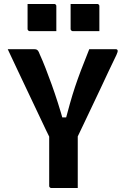

<svg xmlns="http://www.w3.org/2000/svg" viewBox="-20 -948 640 968"><path d="M372 0Q350 0 327.5 0Q305 0 283 0Q261 0 239 0Q236 0 233.5 -1.5Q231 -3 229.5 -5Q228 -7 228 -11Q228 -82 228 -157Q228 -232 228 -303H372Q372 -271 372 -236Q372 -201 372 -166.5Q372 -132 372 -100Q372 -75 372 -50Q372 -25 372 0ZM19 -700Q55 -700 88.5 -700Q122 -700 152 -700Q160 -700 164.5 -698Q169 -696 172.5 -691Q176 -686 180 -675Q195 -642 210 -603.5Q225 -565 240.5 -522Q256 -479 272 -429Q288 -379 304 -321L265 -356H343L304 -321Q320 -381 332.5 -425.5Q345 -470 358 -509Q371 -548 388 -593Q405 -638 430 -700Q465 -700 498 -700Q531 -700 564 -700Q571 -700 573 -694Q575 -688 567 -671Q547 -630 527 -587.5Q507 -545 486.5 -501Q466 -457 444.5 -412.5Q423 -368 402 -323Q381 -278 359 -233Q317 -233 292.5 -233Q268 -233 256.5 -234Q245 -235 241.5 -238Q238 -241 235 -245Q229 -256 212 -292Q195 -328 171 -378.5Q147 -429 120 -486Q93 -543 66.5 -599Q40 -655 19 -700ZM119 -928Q152 -928 186 -928Q220 -928 253 -928Q257 -928 259 -926.5Q261 -925 262.5 -923Q264 -921 264 -917V-791Q231 -791 197 -791Q163 -791 130 -791Q127 -791 124.5 -792.5Q122 -794 120.5 -796.5Q119 -799 119 -802ZM336 -928Q369 -928 403 -928Q437 -928 470 -928Q474 -928 476 -926.5Q478 -925 479.5 -923Q481 -921 481 -917V-791Q448 -791 414 -791Q380 -791 347 -791Q344 -791 341.5 -792.5Q339 -794 337.5 -796.5Q336 -799 336 -802Z"/></svg>

Font: RecMonoLinear Nerd Font Mono
Style: Bold
Weight: 700
Monospace: yes
Version: Version 1.085; ttfautohint (v1.8.4.7-5d5b);Nerd Fonts 3.2.1